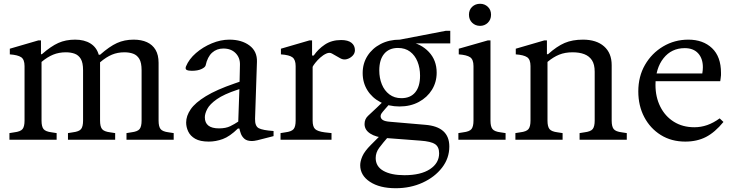

<svg xmlns="http://www.w3.org/2000/svg" viewBox="-20 -740 3888 1017"><path d="M30 0V-35L55 -39Q89 -43 99.5 -56.5Q110 -70 110 -101V-390Q110 -425 92 -437Q74 -449 32 -452V-482L183 -526H197V-453H202Q250 -495 289 -512.5Q328 -530 378 -530Q427 -530 459.5 -509.5Q492 -489 503 -450H510Q560 -494 599.5 -512Q639 -530 688 -530Q729 -530 758.5 -516.5Q788 -503 804 -476Q820 -449 820 -407V-101Q820 -70 830.5 -56.5Q841 -43 874 -39L900 -35V0H650V-35L675 -39Q709 -43 719.5 -56.5Q730 -70 730 -101V-368Q730 -408 718 -428Q706 -448 685.5 -455.5Q665 -463 639 -463Q603 -463 573 -450.5Q543 -438 510 -410V-101Q510 -70 520.5 -56.5Q531 -43 564 -39L590 -35V0H340V-35L365 -39Q399 -43 409.5 -56.5Q420 -70 420 -101V-368Q420 -408 408 -428Q396 -448 375.5 -455.5Q355 -463 329 -463Q292 -463 261.5 -450.5Q231 -438 200 -412V-101Q200 -70 210.5 -56.5Q221 -43 254 -39L280 -35V0Z M1086 10Q1040 10 1014 -5Q988 -20 977 -43.5Q966 -67 966 -91Q966 -126 990 -161Q1014 -196 1070.5 -230.5Q1127 -265 1223 -298L1249 -307L1251 -397Q1252 -434 1228 -458.5Q1204 -483 1163 -483Q1128 -483 1103.5 -461Q1079 -439 1069 -393Q1066 -383 1046.5 -374Q1027 -365 996 -365Q978 -365 969 -369.5Q960 -374 965 -388Q981 -427 1018 -459Q1055 -491 1102 -510.5Q1149 -530 1195 -530Q1260 -530 1301.5 -499Q1343 -468 1341 -412L1331 -111Q1330 -72 1350.5 -61Q1371 -50 1429 -46V-19L1394 -10Q1361 -1 1343 3Q1325 7 1315 7Q1288 7 1274.5 -5Q1261 -17 1255.5 -33Q1250 -49 1248 -59H1240Q1197 -17 1160 -3.5Q1123 10 1086 10ZM1140 -60Q1176 -60 1199.5 -71.5Q1223 -83 1242 -96L1248 -268L1239 -265Q1166 -241 1128.5 -214.5Q1091 -188 1078 -163Q1065 -138 1065 -119Q1065 -60 1140 -60Z M1466 0V-35L1491 -39Q1524 -43 1535 -56Q1546 -69 1546 -101V-390Q1546 -423 1529.5 -436Q1513 -449 1468 -452V-482L1619 -526H1633V-446H1642Q1665 -480 1701 -504Q1737 -528 1787 -528Q1823 -528 1841.5 -513.5Q1860 -499 1860 -474Q1860 -457 1847 -444Q1834 -431 1816.5 -426.5Q1799 -422 1783 -431L1739 -456Q1726 -464 1709 -456.5Q1692 -449 1676.5 -435Q1661 -421 1650 -407Q1639 -393 1636 -386V-101Q1636 -69 1649 -56.5Q1662 -44 1700 -39L1736 -35V0Z M2076 257Q1991 257 1939.5 223Q1888 189 1888 135Q1888 114 1899.5 87.5Q1911 61 1945 27L2000 -28L2042 -22Q2007 18 1988.5 43Q1970 68 1970 97Q1970 142 2011 165Q2052 188 2122 188Q2209 188 2257.5 156Q2306 124 2306 72Q2306 38 2284.5 23.5Q2263 9 2207 5L2023 -9Q1971 -13 1941 -32.5Q1911 -52 1911 -83Q1911 -109 1929 -126Q1947 -143 1975 -169L2006 -199H2052L2022 -165Q2006 -147 2001 -139.5Q1996 -132 1996 -125Q1996 -112 2007.5 -104.5Q2019 -97 2046 -95L2232 -79Q2360 -69 2360 36Q2360 98 2321.5 148Q2283 198 2218.5 227.5Q2154 257 2076 257ZM2096 -176Q2039 -176 1995 -199Q1951 -222 1926 -262Q1901 -302 1901 -353Q1901 -404 1926.5 -444Q1952 -484 1996.5 -507Q2041 -530 2098 -530L2144 -520Q2210 -509 2251.5 -465Q2293 -421 2293 -355Q2293 -305 2268 -264.5Q2243 -224 2198.5 -200Q2154 -176 2096 -176ZM2106 -220Q2154 -220 2179.5 -251Q2205 -282 2205 -339Q2205 -380 2191.5 -413.5Q2178 -447 2152 -466.5Q2126 -486 2088 -486Q2041 -486 2015 -455Q1989 -424 1989 -367Q1989 -327 2002.5 -293.5Q2016 -260 2042.5 -240Q2069 -220 2106 -220ZM2098 -510V-530L2342 -577H2365V-510Z M2408 0V-35L2433 -39Q2467 -43 2477.5 -56.5Q2488 -70 2488 -101V-390Q2488 -425 2470 -437Q2452 -449 2410 -452V-482L2564 -526H2578V-101Q2578 -70 2588.5 -56.5Q2599 -43 2632 -39L2658 -35V0ZM2523 -603Q2498 -603 2481 -619.5Q2464 -636 2464 -662Q2464 -688 2481 -704Q2498 -720 2523 -720Q2547 -720 2564 -704Q2581 -688 2581 -662Q2581 -636 2564 -619.5Q2547 -603 2523 -603Z M2710 0V-35L2735 -39Q2769 -43 2779.5 -56.5Q2790 -70 2790 -101V-390Q2790 -425 2772 -437Q2754 -449 2712 -452V-482L2863 -526H2877V-453H2883Q2930 -495 2971 -512.5Q3012 -530 3068 -530Q3139 -530 3179.5 -494.5Q3220 -459 3220 -395V-101Q3220 -70 3230.5 -56.5Q3241 -43 3274 -39L3300 -35V0H3050V-35L3075 -39Q3109 -43 3119.5 -56.5Q3130 -70 3130 -101V-360Q3130 -399 3115.5 -421Q3101 -443 3075 -453Q3049 -463 3013 -463Q2973 -463 2942 -450.5Q2911 -438 2880 -412V-101Q2880 -70 2890.5 -56.5Q2901 -43 2934 -39L2960 -35V0Z M3610 10Q3536 10 3480 -25Q3424 -60 3392.5 -120Q3361 -180 3361 -256Q3361 -335 3396.5 -396.5Q3432 -458 3492.5 -494Q3553 -530 3626 -530Q3704 -530 3751.5 -485Q3799 -440 3799 -354Q3799 -348 3799 -341.5Q3799 -335 3797 -324L3795 -310H3438V-351H3700Q3703 -369 3703 -384Q3703 -430 3678 -457.5Q3653 -485 3607 -485Q3537 -485 3494.5 -431.5Q3452 -378 3452 -290Q3452 -226 3477.5 -175Q3503 -124 3549.5 -95Q3596 -66 3658 -66Q3693 -66 3726 -77.5Q3759 -89 3792 -113L3812 -94Q3767 -39 3719.5 -14.5Q3672 10 3610 10Z"/></svg>

Font: Hedvig Letters Serif 18pt
Style: Regular
Weight: 400
Designer: Alexander Örn & Tor Weibull
Foundry: Kanon Foundry
Version: Version 1.000